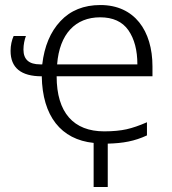

<svg xmlns="http://www.w3.org/2000/svg" viewBox="-20 -562 682 763"><path d="M352.1 181.2H408.2V8.8C469.2 7.3 514.6 -1 564 -23.9V-76.2C534.2 -63 506.8 -53.7 482.9 -48.3C459 -43 429.2 -40 394 -40C272.9 -40 205.1 -113.8 205.1 -258.8H585.9V-297.9C585.9 -439.9 514.6 -542 378.9 -542C313 -542 259.8 -520.5 220.2 -478C180.2 -435.5 156.2 -377.9 147.9 -306.2H139.2C95.2 -306.2 73.2 -325.7 73.2 -365.2C73.2 -384.8 77.6 -404.8 83 -418.9H34.2C26.9 -403.3 22 -381.3 22 -359.9C22 -292.5 63.5 -258.8 146 -258.8C148.4 -100.6 222.7 -7.3 352.1 5.9ZM377.9 -493.2C428.7 -493.2 466.3 -476.1 490.2 -441.9C514.2 -407.2 525.9 -362.3 525.9 -306.2H207C216.3 -427.2 279.8 -493.2 377.9 -493.2Z"/></svg>

Font: Noto Reveo Sans
Style: Regular
Weight: 300
Designer: Monotype Design Team
Foundry: Monotype Imaging Inc.
Version: Version 2.007